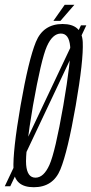

<svg xmlns="http://www.w3.org/2000/svg" viewBox="-59 -780 382 804"><path d="M-39 0H-16L302.5 -674H280ZM82.5 4Q163.5 4 194 -70.8Q224.5 -145.5 258 -337.5Q291 -528 287.5 -603.8Q284 -679.5 203 -679.5Q122 -679.5 91.2 -604.2Q60.5 -529 27 -337.5Q-6 -146 -2.5 -71Q1 4 82.5 4ZM89.5 -36Q55 -36 50.5 -89.5Q46 -143 79 -337.5Q113.5 -532 137.2 -585.8Q161 -639.5 196 -639.5Q230 -639.5 234.8 -586Q239.5 -532.5 206 -337.5Q172 -143 148 -89.5Q124 -36 89.5 -36ZM164.5 -692.5H194L252.5 -760H212Z"/></svg>

Font: Anybody ExtraCondensed Light
Style: Italic
Weight: 300
Width: 2
Italic angle: -10°
Version: Version 1.113;gftools[0.9.25]